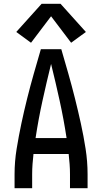

<svg xmlns="http://www.w3.org/2000/svg" viewBox="-20 -995 540 1015"><path d="M57 0H150V-74Q150 -101 152 -127.5Q154 -154 157 -181H343Q346 -154 348 -127.5Q350 -101 350 -74V0H443V-74Q443 -141 432.5 -208.5Q422 -276 407.5 -342Q393 -408 376.5 -474Q360 -540 341.5 -605Q323 -670 304 -735H196Q177 -670 158.5 -605Q140 -540 123.5 -474Q107 -408 93 -342Q79 -276 68 -208.5Q57 -141 57 -74ZM168 -265Q183 -364 204.5 -462Q226 -560 250 -657Q274 -560 295.5 -462Q317 -364 332 -265ZM144 -769 250 -909 356 -769 434 -826 300 -975H200L66 -826Z"/></svg>

Font: Iosevka SS08 Medium
Style: Regular
Weight: 500
Monospace: yes
Designer: Belleve Invis
Foundry: Belleve Invis
Version: Version 3.4.3; ttfautohint (v1.8.3)